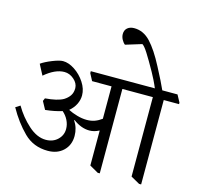

<svg xmlns="http://www.w3.org/2000/svg" viewBox="-141 -1165 1391 1345"><g transform="rotate(15 554.5 -492.5)"><path d="M6 0ZM1109 -582H998V30H983L919 -6V-582H698V30H683L620 -6V-259H618Q584 -241 549 -241Q490 -241 431 -285L428 -283Q460 -235 460 -177Q460 -111 417 -69.5Q374 -28 304 -28Q200 -28 130 -97.5Q60 -167 6 -264L39 -285Q82 -211 144.5 -155Q207 -99 271 -99Q323 -99 356.5 -131Q390 -163 390 -209Q390 -241 375 -271.5Q360 -302 334 -324Q281 -307 213 -300L182 -357L191 -378Q280 -385 322 -409Q348 -425 363 -447Q378 -469 378 -502Q377 -537 345.5 -564.5Q314 -592 276 -592Q209 -592 133 -527L93 -603Q121 -623 171 -643Q221 -663 247 -663Q288 -663 332.5 -633.5Q377 -604 407 -558Q437 -512 437 -465Q437 -432 421.5 -400.5Q406 -369 376 -344Q405 -329 442 -318.5Q479 -308 512 -308Q544 -308 570 -317.5Q596 -327 620 -345V-580H479L452 -631V-645H1081L1109 -593ZM894 -799Q947 -699 972 -642H918Q906 -671 891 -701.5Q876 -732 865 -751Q822 -828 794.5 -871Q767 -914 752 -922L635 -886Q621 -897 611 -916Q601 -935 601 -955Q601 -983 619.5 -999Q638 -1015 669 -1015Q736 -1015 787.5 -960Q839 -905 894 -799Z"/></g></svg>

Font: Grenzecho Serif
Style: Serif-Regular
Weight: 400
Designer: Dan Reynolds
Foundry: Dan Reynolds
Version: Version 1.001; ttfautohint (v1.1) -l 5 -r 5 -G 72 -x 0 -D la